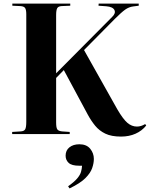

<svg xmlns="http://www.w3.org/2000/svg" viewBox="-20 -750 838 1074"><path d="M657 14Q603 14 569 -2.5Q535 -19 512.5 -46.5Q490 -74 472 -107L337 -358L294 -314V-65Q294 -36 300.5 -26.5Q307 -17 327 -15L370 -12V0H48V-12L96 -15Q115 -16 121 -27Q127 -38 127 -69V-671Q127 -695 120.5 -705Q114 -715 93 -716L49 -718V-730H373V-718L325 -716Q306 -715 300 -704Q294 -693 294 -666V-340L607 -655Q629 -676 620 -694Q611 -712 574 -715L531 -718L532 -730H756V-718L725 -714Q701 -711 680 -696Q659 -681 623 -645L450 -470L636 -139Q668 -84 692.5 -63Q717 -42 746 -42Q769 -42 792 -56L798 -48Q774 -18 738 -2Q702 14 657 14ZM369 304 361 292Q395 268 411.5 248.5Q428 229 433 212Q438 195 439 177H423Q381 177 364 161Q347 145 347 121Q347 91 368.5 74Q390 57 424 57Q464 57 484.5 82Q505 107 505 139Q505 163 495.5 190.5Q486 218 457.5 246.5Q429 275 369 304Z"/></svg>

Font: Literata 72pt
Style: Bold
Weight: 700
Designer: Latin by Veronika Burian and Jose Scaglione. Greek by Irene Vlachou. Cyrillic by Vera Evstafieva.
Foundry: TypeTogether
Version: Version 3.002